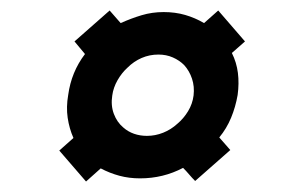

<svg xmlns="http://www.w3.org/2000/svg" viewBox="-20 -542 540 366"><path d="M110 -361Q113 -383 121 -402.5Q129 -422 142 -439L122 -463L189 -522L210 -498Q230 -507 250 -513Q270 -519 292 -519Q314 -519 333 -513.5Q352 -508 369 -498L396 -522L447 -463L422 -441Q431 -423 433.5 -403Q436 -383 433 -361Q429 -338 420.5 -317.5Q412 -297 398 -280L419 -256L352 -197Q346 -203 340.5 -209.5Q335 -216 329 -222Q310 -212 289.5 -207Q269 -202 247 -202Q226 -202 207.5 -207Q189 -212 172 -221L144 -196L93 -255L120 -279Q112 -297 109 -317.5Q106 -338 110 -361ZM194 -360Q191 -341 197 -325Q203 -309 215 -299Q224 -291 235.5 -287Q247 -283 260 -283Q276 -283 291 -289Q306 -295 318 -306Q330 -316 338.5 -330Q347 -344 349 -360Q351 -377 346 -392Q341 -407 331 -418Q322 -427 309.5 -432.5Q297 -438 282 -438Q265 -438 250 -431.5Q235 -425 223 -413Q212 -403 204 -389Q196 -375 194 -360Z"/></svg>

Font: Josefin Slab
Style: Bold Italic
Weight: 700
Italic angle: -12°
Designer: Santiago Orozco
Foundry: Typemade
Version: Version 2.000